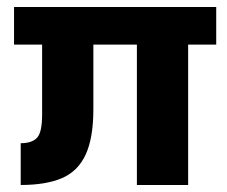

<svg xmlns="http://www.w3.org/2000/svg" viewBox="-20 -527 646 547"><path d="M370 0V-466H516V0ZM100 -201V-466H246V-216Q246 -134 224 -86.5Q202 -39 156.5 -19.5Q111 0 39 0V-119Q71 -119 85.5 -134.5Q100 -150 100 -201ZM20 -400V-507H596V-400Z"/></svg>

Font: Hind Variable Light
Style: Regular
Weight: 300
Designer: Manushi Parikh, Satya Rajpurohit
Foundry: Indian Type Foundry
Version: Version 3.000